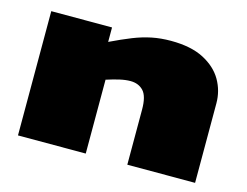

<svg xmlns="http://www.w3.org/2000/svg" viewBox="-82 -690 1056 821"><g transform="rotate(15 446.0 -280.0)"><path d="M54 0V-550H323V-486Q375 -511 416.5 -527.5Q458 -544 497.5 -552Q537 -560 582 -560Q671 -560 727.5 -530.5Q784 -501 811 -454Q838 -407 838 -352V0H538V-244Q538 -303 516.5 -326Q495 -349 459 -349Q437 -349 411 -343Q385 -337 354 -327V0Z"/></g></svg>

Font: Georama ExtraExtended Black
Style: Regular
Weight: 900
Width: 8
Designer: Jean-Baptiste Levee
Foundry: Production Type
Version: Version 1.000